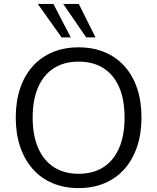

<svg xmlns="http://www.w3.org/2000/svg" viewBox="-20 -957 807 986"><path d="M383.5 8.9Q309.6 8.9 250.1 -16.3Q190.5 -41.5 148.4 -89Q106.2 -136.5 83.6 -203.2Q60.9 -269.9 60.9 -353Q60.9 -436.5 83.3 -503Q105.7 -569.5 147.8 -616.5Q189.9 -663.5 249.5 -688.7Q309.1 -713.9 383.5 -713.9Q457.8 -713.9 517.4 -689Q577 -664 619.4 -617Q661.7 -570 684.1 -503.5Q706.6 -437 706.6 -354Q706.6 -270.5 683.9 -203.5Q661.2 -136.5 619.1 -89Q577 -41.5 517.4 -16.3Q457.8 8.9 383.5 8.9ZM383.5 -64.5Q458.5 -64.5 511.2 -98.5Q563.8 -132.4 591.8 -197.1Q619.7 -261.8 619.7 -353Q619.7 -444.7 592 -508.9Q564.3 -573 511.7 -606.8Q459.1 -640.5 383.5 -640.5Q309.4 -640.5 256.5 -606.8Q203.6 -573 175.7 -508.6Q147.7 -444.1 147.7 -353Q147.7 -262.3 175.7 -197.6Q203.6 -133 256.5 -98.7Q309.4 -64.5 383.5 -64.5ZM422.6 -765 304.5 -936.9H384.7L470.3 -765ZM296.2 -765 174 -936.9H254.2L343.4 -765Z"/></svg>

Font: Nunito Sans 12pt ExtraLight
Style: Regular
Weight: 200
Version: Version 3.101;gftools[0.9.27]